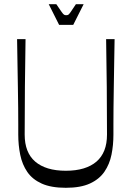

<svg xmlns="http://www.w3.org/2000/svg" viewBox="-20 -887 630 918"><path d="M294.7 10.9Q224.4 10.9 179.7 -9.2Q135 -29.3 110.6 -64.8Q86.3 -100.3 76.8 -146.5Q67.3 -192.7 67.3 -244Q67.3 -259.9 67.3 -292.9Q67.3 -325.9 66.9 -371.1Q66.4 -416.3 65.5 -470.4Q64.6 -524.4 63.6 -583.1Q62.7 -641.7 61.7 -700H102.1Q100.1 -586.3 99.1 -472.2Q98 -358.1 98 -243.6Q98 -200.3 110.7 -168Q123.4 -135.7 148.4 -114.3Q173.3 -92.9 210 -81.7Q246.7 -70.6 294.7 -70.6Q342.7 -70.6 379.5 -81.7Q416.3 -92.9 441.2 -114.3Q466.1 -135.7 478.9 -168Q491.6 -200.3 491.6 -243.6Q491.6 -358.1 490.5 -472.2Q489.4 -586.3 487.4 -700H527.9Q526.9 -641.6 525.9 -582.8Q525 -524 524.1 -469.9Q523.1 -415.7 522.7 -370.4Q522.3 -325 522.3 -291.9Q522.3 -258.9 522.3 -242.9Q522.3 -193 513.1 -147.5Q503.9 -102 479.4 -66.1Q454.9 -30.3 410.2 -9.7Q365.6 10.9 294.7 10.9ZM262.7 -768 213 -866.9H249.3Q267.1 -840.6 274.9 -829.5Q282.7 -818.4 286.9 -816.4Q291.1 -814.3 296.4 -814.3Q302.7 -814.3 306.4 -816.4Q310.1 -818.4 317.8 -829.5Q325.4 -840.6 342.9 -866.9H379.9L330.1 -768Z"/></svg>

Font: Ojuju ExtraLight
Style: Regular
Weight: 200
Designer: Chisaokwu Joboson, Mirko Velimirovic
Foundry: Udi Foundry
Version: Version 1.000